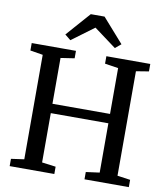

<svg xmlns="http://www.w3.org/2000/svg" viewBox="-102 -1057 991 1141"><g transform="rotate(10 394.0 -486.5)"><path d="M34.5 -44 113 -55V-685.5L36.5 -698V-743H303.5V-698L220.5 -685.5V-409H568V-685.5L487 -698V-743H752V-698L675.5 -685.5V-55L753.5 -44V0H486V-44L568 -55V-352.5H220.5V-55L304 -44V0H34.5ZM224.5 -828 352.5 -973H435.5L563 -828.5L528 -799.5L394 -899L259.5 -799.5Z"/></g></svg>

Font: Merriweather 12pt
Style: Regular
Weight: 400
Designer: Eben Sorkin
Foundry: Eben Sorkin
Version: Version 2.100